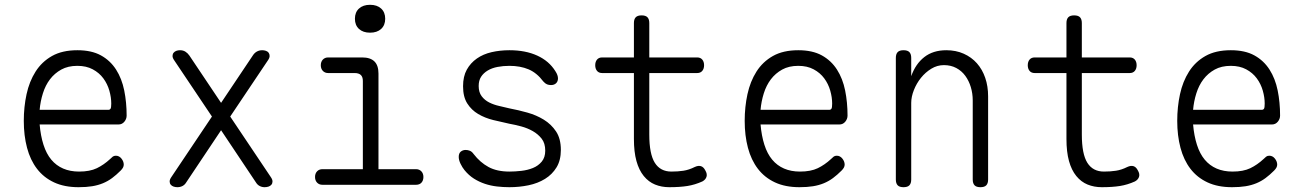

<svg xmlns="http://www.w3.org/2000/svg" viewBox="-20 -769 5440 799"><path d="M462 -121Q476 -121 485.5 -109Q495 -97 495 -84Q495 -78 492 -72Q489 -66 482 -59Q464 -41 446.5 -28Q429 -15 408.5 -6.5Q388 2 363.5 6Q339 10 307 10Q248 10 205 -10Q162 -30 134 -66.5Q106 -103 92.5 -154Q79 -205 79 -266Q79 -324 90.5 -377Q102 -430 128 -471Q154 -512 196.5 -536Q239 -560 302 -560Q361 -560 400 -538.5Q439 -517 463 -479.5Q487 -442 497 -392.5Q507 -343 507 -288Q507 -274 497.5 -262.5Q488 -251 473 -251H145Q149 -204 161 -166.5Q173 -129 193.5 -104.5Q214 -80 243 -67.5Q272 -55 309 -55Q354 -55 383 -69Q412 -83 438 -107Q444 -113 449 -117Q454 -121 462 -121ZM145 -312H432Q437 -312 440 -316.5Q443 -321 443 -338Q443 -364 435 -392Q427 -420 410 -443Q393 -466 366 -480.5Q339 -495 302 -495Q263 -495 235 -479.5Q207 -464 188 -439Q169 -414 158.5 -380.5Q148 -347 145 -312Z M1095 -518 938 -284 1107 -32Q1114 -22 1114 -14Q1114 -6 1109.5 -0.5Q1105 5 1097.5 7.5Q1090 10 1081 10Q1070 10 1060.5 5Q1051 0 1045 -10L900 -227L755 -10Q749 0 739.5 5Q730 10 718 10Q710 10 702.5 7.5Q695 5 690.5 -0.5Q686 -6 686 -14Q686 -22 693 -32L862 -284L705 -518Q698 -528 698 -536Q698 -544 702.5 -549.5Q707 -555 714 -557.5Q721 -560 729 -560Q742 -560 751.5 -554Q761 -548 768 -538L900 -341L1032 -538Q1039 -549 1049 -554.5Q1059 -560 1071 -560Q1079 -560 1086.5 -557.5Q1094 -555 1098 -549.5Q1102 -544 1102 -536Q1102 -528 1095 -518Z M1711 -65Q1725 -65 1733.5 -56Q1742 -47 1742 -32.5Q1742 -18 1734 -9Q1726 0 1711 0H1322Q1308 0 1299.5 -9Q1291 -18 1291 -32.5Q1291 -47 1299.5 -56Q1308 -65 1322 -65H1490V-432Q1490 -449 1481.5 -457Q1473 -465 1456 -465H1346Q1332 -465 1323.5 -474Q1315 -483 1315 -497.5Q1315 -512 1323.5 -521Q1332 -530 1346 -530H1487Q1521 -530 1538 -513.5Q1555 -497 1555 -463V-65ZM1520 -633Q1491 -633 1474 -648.5Q1457 -664 1457 -691Q1457 -718 1474 -733.5Q1491 -749 1520 -749Q1549 -749 1566 -733.5Q1583 -718 1583 -691Q1583 -664 1566 -648.5Q1549 -633 1520 -633Z M2100 10Q2074 10 2048 7Q2022 4 1998 -4Q1974 -12 1952.5 -25.5Q1931 -39 1913 -61Q1904 -72 1896.5 -87.5Q1889 -103 1889 -116Q1889 -131 1897.5 -138Q1906 -145 1918 -145Q1927 -145 1935.5 -141.5Q1944 -138 1951 -128Q1978 -93 2013 -74Q2048 -55 2100 -55Q2123 -55 2149.5 -58Q2176 -61 2198 -70Q2220 -79 2234.5 -96.5Q2249 -114 2249 -142Q2249 -173 2234 -192Q2219 -211 2197 -223.5Q2175 -236 2149 -243Q2123 -250 2100 -254Q2067 -261 2032.5 -269.5Q1998 -278 1970 -294.5Q1942 -311 1924.5 -338.5Q1907 -366 1907 -410Q1907 -451 1922.5 -479Q1938 -507 1964.5 -525.5Q1991 -544 2026 -552Q2061 -560 2100 -560Q2167 -560 2216 -537.5Q2265 -515 2291 -473Q2297 -464 2299.5 -456.5Q2302 -449 2302 -443Q2302 -430 2294 -422.5Q2286 -415 2273 -415Q2264 -415 2256.5 -418Q2249 -421 2241 -430Q2214 -466 2179.5 -480.5Q2145 -495 2100 -495Q2074 -495 2050.5 -490.5Q2027 -486 2009.5 -475.5Q1992 -465 1982 -449.5Q1972 -434 1972 -411Q1972 -385 1984.5 -368.5Q1997 -352 2016 -342.5Q2035 -333 2057.5 -328Q2080 -323 2100 -318Q2137 -311 2174.5 -300.5Q2212 -290 2243 -271Q2274 -252 2294 -222Q2314 -192 2314 -145Q2314 -102 2296 -72.5Q2278 -43 2248 -24.5Q2218 -6 2179.5 2Q2141 10 2100 10Z M2881 -530Q2895 -530 2902.5 -521Q2910 -512 2910 -497.5Q2910 -483 2902.5 -474Q2895 -465 2881 -465H2682V-209Q2682 -128 2705 -91.5Q2728 -55 2774 -55Q2801 -55 2824 -58.5Q2847 -62 2871 -74Q2886 -81 2897 -77.5Q2908 -74 2915 -60Q2924 -45 2920 -33Q2916 -21 2903 -14Q2872 0 2840.5 5Q2809 10 2765 10Q2733 10 2706 -1Q2679 -12 2659 -36.5Q2639 -61 2628.5 -99Q2618 -137 2618 -191V-465H2486Q2472 -465 2464.5 -474Q2457 -483 2457 -497.5Q2457 -512 2464.5 -521Q2472 -530 2486 -530H2618V-673Q2618 -689 2625.5 -697Q2633 -705 2650 -705Q2667 -705 2674.5 -697Q2682 -689 2682 -673V-530Z M3462 -121Q3476 -121 3485.5 -109Q3495 -97 3495 -84Q3495 -78 3492 -72Q3489 -66 3482 -59Q3464 -41 3446.5 -28Q3429 -15 3408.5 -6.5Q3388 2 3363.5 6Q3339 10 3307 10Q3248 10 3205 -10Q3162 -30 3134 -66.5Q3106 -103 3092.5 -154Q3079 -205 3079 -266Q3079 -324 3090.5 -377Q3102 -430 3128 -471Q3154 -512 3196.5 -536Q3239 -560 3302 -560Q3361 -560 3400 -538.5Q3439 -517 3463 -479.5Q3487 -442 3497 -392.5Q3507 -343 3507 -288Q3507 -274 3497.5 -262.5Q3488 -251 3473 -251H3145Q3149 -204 3161 -166.5Q3173 -129 3193.5 -104.5Q3214 -80 3243 -67.5Q3272 -55 3309 -55Q3354 -55 3383 -69Q3412 -83 3438 -107Q3444 -113 3449 -117Q3454 -121 3462 -121ZM3145 -312H3432Q3437 -312 3440 -316.5Q3443 -321 3443 -338Q3443 -364 3435 -392Q3427 -420 3410 -443Q3393 -466 3366 -480.5Q3339 -495 3302 -495Q3263 -495 3235 -479.5Q3207 -464 3188 -439Q3169 -414 3158.5 -380.5Q3148 -347 3145 -312Z M3772 -341V-22Q3772 -6 3764.5 2Q3757 10 3740 10Q3723 10 3715.5 2Q3708 -6 3708 -22V-528Q3708 -544 3715.5 -552Q3723 -560 3740 -560Q3757 -560 3764.5 -552Q3772 -544 3772 -528V-452Q3790 -503 3826.5 -531.5Q3863 -560 3918 -560Q3958 -560 3990.5 -545.5Q4023 -531 4045.5 -505.5Q4068 -480 4080 -445Q4092 -410 4092 -368V-22Q4092 -6 4084.5 2Q4077 10 4060 10Q4043 10 4035.5 2Q4028 -6 4028 -22V-351Q4028 -380 4020 -406.5Q4012 -433 3997 -453.5Q3982 -474 3959.5 -486Q3937 -498 3908 -498Q3880 -498 3855.5 -483Q3831 -468 3812.5 -445Q3794 -422 3783 -394Q3772 -366 3772 -341Z M4681 -530Q4695 -530 4702.5 -521Q4710 -512 4710 -497.5Q4710 -483 4702.5 -474Q4695 -465 4681 -465H4482V-209Q4482 -128 4505 -91.5Q4528 -55 4574 -55Q4601 -55 4624 -58.5Q4647 -62 4671 -74Q4686 -81 4697 -77.5Q4708 -74 4715 -60Q4724 -45 4720 -33Q4716 -21 4703 -14Q4672 0 4640.5 5Q4609 10 4565 10Q4533 10 4506 -1Q4479 -12 4459 -36.5Q4439 -61 4428.5 -99Q4418 -137 4418 -191V-465H4286Q4272 -465 4264.5 -474Q4257 -483 4257 -497.5Q4257 -512 4264.5 -521Q4272 -530 4286 -530H4418V-673Q4418 -689 4425.5 -697Q4433 -705 4450 -705Q4467 -705 4474.5 -697Q4482 -689 4482 -673V-530Z M5262 -121Q5276 -121 5285.5 -109Q5295 -97 5295 -84Q5295 -78 5292 -72Q5289 -66 5282 -59Q5264 -41 5246.5 -28Q5229 -15 5208.5 -6.5Q5188 2 5163.5 6Q5139 10 5107 10Q5048 10 5005 -10Q4962 -30 4934 -66.5Q4906 -103 4892.5 -154Q4879 -205 4879 -266Q4879 -324 4890.5 -377Q4902 -430 4928 -471Q4954 -512 4996.5 -536Q5039 -560 5102 -560Q5161 -560 5200 -538.5Q5239 -517 5263 -479.5Q5287 -442 5297 -392.5Q5307 -343 5307 -288Q5307 -274 5297.5 -262.5Q5288 -251 5273 -251H4945Q4949 -204 4961 -166.5Q4973 -129 4993.5 -104.5Q5014 -80 5043 -67.5Q5072 -55 5109 -55Q5154 -55 5183 -69Q5212 -83 5238 -107Q5244 -113 5249 -117Q5254 -121 5262 -121ZM4945 -312H5232Q5237 -312 5240 -316.5Q5243 -321 5243 -338Q5243 -364 5235 -392Q5227 -420 5210 -443Q5193 -466 5166 -480.5Q5139 -495 5102 -495Q5063 -495 5035 -479.5Q5007 -464 4988 -439Q4969 -414 4958.5 -380.5Q4948 -347 4945 -312Z"/></svg>

Font: Maple Mono NL ExtraLight
Style: Regular
Weight: 275
Monospace: yes
Designer: subframe7536
Version: Version 7.000